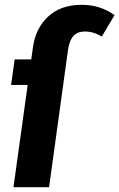

<svg xmlns="http://www.w3.org/2000/svg" viewBox="-20 -778 496 798"><path d="M456 -715 403 -626Q369 -647 333 -647Q302 -647 285.5 -629Q269 -611 263 -573L184 0H36L95 -425H26L41 -531H110L117 -582Q128 -661 180.5 -709.5Q233 -758 320 -758Q397 -758 456 -715Z"/></svg>

Font: Fira Sans Condensed
Style: Bold Italic
Weight: 700
Width: 3
Italic angle: -8°
Designer: Carrois Corporate & Edenspiekermann AG
Foundry: Carrois Corporate GbR & Edenspiekermann AG
Version: Version 4.203